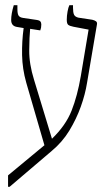

<svg xmlns="http://www.w3.org/2000/svg" viewBox="-20 -667 415 739"><path d="M11 52V8L151 -108L81 -349Q66 -402 65 -455Q64 -508 71 -559L47 -563Q23 -566 23 -590Q23 -614 33 -647H47V-632Q47 -614 51.5 -607Q56 -600 69 -598L123 -590Q139 -588 139 -573Q139 -566 138 -560.5Q137 -555 135 -550L96 -556Q93 -526 92.5 -473.5Q92 -421 111 -360L180 -133Q233 -184 255.5 -241Q278 -298 291 -374L321 -553L263 -564Q248 -567 242.5 -571.5Q237 -576 237 -591Q237 -606 240 -622.5Q243 -639 247 -647H261V-637Q261 -619 265 -610.5Q269 -602 282 -599L335 -591Q344 -589 349.5 -585Q355 -581 353 -572L315 -348Q308 -304 291 -256.5Q274 -209 247 -164.5Q220 -120 179 -86L17 52Z"/></svg>

Font: Noto Serif Hebrew ExtraCondensed ExtraLight
Style: Regular
Weight: 200
Width: 2
Designer: Monotype Design Team
Foundry: Monotype Imaging Inc.
Version: Version 2.004; ttfautohint (v1.8.4.7-5d5b)